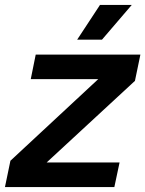

<svg xmlns="http://www.w3.org/2000/svg" viewBox="-41 -754 586 774"><path d="M270 -594H370L490 -734H362ZM-21 0H420L441 -99H147L503 -428L525 -534H103L83 -435H355L1 -106Z"/></svg>

Font: Geist SemiBold
Style: Italic
Weight: 600
Italic angle: -12°
Designer: Basement.studio, Andrés Briganti, Mateo Zaragoza
Foundry: Basement.studio, Vercel, Andrés Briganti, Guido Ferreyra, Mateo Zaragoza
Version: Version 1.500